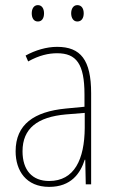

<svg xmlns="http://www.w3.org/2000/svg" viewBox="-20 -720 450 750"><path d="M104 -668C104 -651 111 -636 128 -636C144 -636 152 -649 152 -668C152 -686 144 -700 128 -700C111 -700 104 -684 104 -668ZM258 -668C258 -651 266 -636 282 -636C299 -636 307 -650 307 -668C307 -686 299 -700 282 -700C266 -700 258 -685 258 -668ZM203 -537C162 -537 118 -524 80 -503L90 -480C133 -504 170 -512 203 -512C278 -512 310 -471 310 -351V-303L237 -296C113 -284 41 -234 41 -129C41 -53 82 10 172 10C258 10 294 -43 311 -96H313L315 0H336V-356C336 -486 295 -537 203 -537ZM237 -273 311 -279V-220C310 -98 271 -13 172 -13C106 -13 68 -55 68 -129C68 -219 127 -263 237 -273Z"/></svg>

Font: Noto Sans Sinhala Condensed Thin
Style: Regular
Weight: 100
Width: 3
Designer: Jelle Bosma - Monotype Design Team
Foundry: Monotype Imaging Inc.
Version: Version 2.006